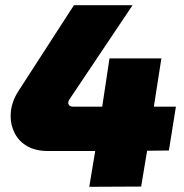

<svg xmlns="http://www.w3.org/2000/svg" viewBox="-20 -720 711 740"><path d="M324 0 347 -138H165Q117 -138 85 -156.5Q53 -175 37 -206Q21 -237 21 -272Q21 -323 51 -369L265 -700H491L247 -336Q245 -333 244 -330Q243 -327 243 -324Q243 -318 247.5 -313.5Q252 -309 262 -309H374L402 -495H602L573 -309H658L631 -140L547 -139L524 -1Z"/></svg>

Font: MuseoModerno Thin Black
Style: Italic
Weight: 900
Italic angle: -9°
Version: Version 1.003